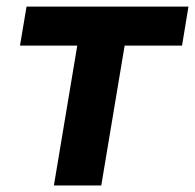

<svg xmlns="http://www.w3.org/2000/svg" viewBox="-20 -566 595 586"><path d="M41 -426.8 61 -545.9H555.2L535.6 -426.8H360.4L289.1 0H144.5L215.8 -426.8Z"/></svg>

Font: Inter Tight
Style: Bold Italic
Weight: 700
Italic angle: -9.39999°
Designer: Rasmus Andersson
Foundry: rsms
Version: Version 3.004